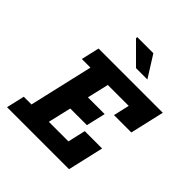

<svg xmlns="http://www.w3.org/2000/svg" viewBox="-256 -1162 1338 1338"><g transform="rotate(45 412.5 -493.5)"><path d="M192 -740H825L767 -488H596L623 -606H417L380 -447H545L512 -305H348L308 -134H501L531 -265H702L641 0H30L61 -134H137L246 -606H161ZM473 -828 326 -975V-987H485L585 -828Z"/></g></svg>

Font: Arvo
Style: Bold Italic
Weight: 700
Italic angle: -13°
Designer: Anton Koovit (Cyrillic Expansion: Cyreal)
Foundry: Anton Koovit, Yassin Baggar
Version: Version 3.000